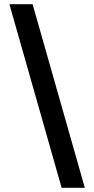

<svg xmlns="http://www.w3.org/2000/svg" viewBox="-20 -793 451 919"><path d="M275 106 25 -773H136L386 106Z"/></svg>

Font: Rethink Sans SemiBold
Style: Regular
Weight: 600
Designer: The Rethink Sans project authors (Hans Thiessen). DM Sans designed by Colophon Foundry.
Foundry: Rethink Communications LLC
Version: Version 1.001